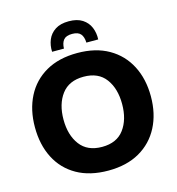

<svg xmlns="http://www.w3.org/2000/svg" viewBox="-133 -1047 1084 1174"><g transform="rotate(-15 409.0 -460.5)"><path d="M42 -360Q42 -470 85 -554Q128 -638 210 -685Q292 -732 409 -732Q525 -732 607 -685Q689 -638 732.5 -554Q776 -470 776 -360Q776 -250 732.5 -166Q689 -82 607 -35Q525 12 409 12Q292 12 210 -34.5Q128 -81 85 -165Q42 -249 42 -360ZM223 -360Q223 -262 269.5 -200Q316 -138 409 -138Q502 -138 548 -200Q594 -262 594 -360Q594 -458 548 -520Q502 -582 409 -582Q316 -582 269.5 -520Q223 -458 223 -360ZM409 -933Q462 -933 495 -911.5Q528 -890 542.5 -855Q557 -820 555 -779H480Q479 -815 463 -834Q447 -853 409 -853Q371 -853 355 -834Q339 -815 338 -779H263Q261 -820 275.5 -855Q290 -890 323 -911.5Q356 -933 409 -933Z"/></g></svg>

Font: Kufam
Style: Bold
Weight: 700
Designer: Wael Morcos, Artur Schmal
Foundry: Original Type
Version: Version 1.300; ttfautohint (v1.8.3)